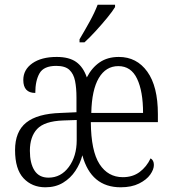

<svg xmlns="http://www.w3.org/2000/svg" viewBox="-20 -786 734 816"><path d="M173 10Q116 10 80 -28.5Q44 -67 44 -148Q44 -227 91.5 -265Q139 -303 238 -306L305 -309V-372Q305 -412 299 -442Q293 -472 275 -489Q257 -506 219 -506Q166 -506 148 -474.5Q130 -443 130 -391Q79 -391 79 -446Q79 -490 117.5 -517Q156 -544 221 -544Q274 -544 304 -522.5Q334 -501 349 -457Q370 -498 403.5 -521Q437 -544 485 -544Q561 -544 606 -481.5Q651 -419 651 -301V-267H366Q367 -144 403 -88.5Q439 -33 502 -33Q544 -33 573.5 -55Q603 -77 620 -113Q634 -105 634 -85Q634 -66 618.5 -44Q603 -22 571 -6Q539 10 493 10Q367 10 330 -126Q321 -91 300.5 -60Q280 -29 248 -9.5Q216 10 173 10ZM588 -306Q588 -398 562.5 -451.5Q537 -505 483 -505Q430 -505 400 -454.5Q370 -404 368 -306ZM186 -31Q239 -31 272.5 -76.5Q306 -122 306 -190V-276L248 -274Q169 -271 138 -238Q107 -205 107 -145Q107 -92 126.5 -61.5Q146 -31 186 -31ZM318 -619Q340 -656 361 -694Q382 -732 395 -766H469V-756Q459 -739 436.5 -711.5Q414 -684 388 -655.5Q362 -627 339 -606H318Z"/></svg>

Font: Noto Serif Condensed Light
Style: Regular
Weight: 300
Width: 3
Designer: Monotype Design Team
Foundry: Monotype Imaging Inc.
Version: Version 2.013